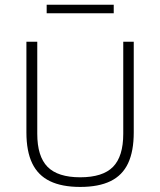

<svg xmlns="http://www.w3.org/2000/svg" viewBox="-20 -768 664 796"><path d="M312.5 7Q236.5 7 187 -17Q137.5 -41 113.5 -91Q89.5 -141 89.5 -219V-595H134.5V-213.5Q134.5 -119.5 177.2 -76.2Q220 -33 312.5 -33Q406 -33 448.5 -76.2Q491 -119.5 491 -213.5V-595H534.5V-219Q534.5 -141 511 -91Q487.5 -41 438.2 -17Q389 7 312.5 7ZM173.5 -713V-748.5H451.5V-713Z"/></svg>

Font: Encode Sans SC Condensed Thin ExtraLight
Style: Regular
Weight: 250
Version: Version 3.002